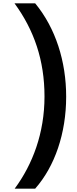

<svg xmlns="http://www.w3.org/2000/svg" viewBox="-20 -906 462 1152"><path d="M377 -326C377 -537 314 -737 191 -886H67C184 -726 247 -545 247 -327C247 -108 176 80 68 226H191C309 92 377 -106 377 -326Z"/></svg>

Font: Noto Sans Kannada UI
Style: Bold
Weight: 700
Designer: Jelle Bosma - Monotype Design Team
Foundry: Monotype Imaging Inc.
Version: Version 2.005